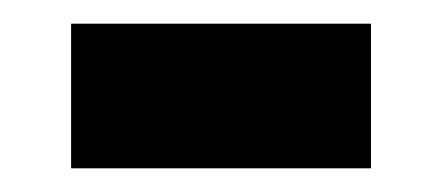

<svg xmlns="http://www.w3.org/2000/svg" viewBox="-20 -352 373 162"><path d="M40 -210V-332H293V-210Z"/></svg>

Font: Archivo SemiBold
Style: Bold
Weight: 700
Version: Version 2.001